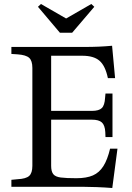

<svg xmlns="http://www.w3.org/2000/svg" viewBox="-20 -935 660 961"><path d="M542 6Q504 3 464.5 1.5Q425 0 398 0H37V-35L68 -38Q110 -40 126 -54.5Q142 -69 142 -105V-595Q142 -631 126 -645.5Q110 -660 68 -663L37 -665V-700H400Q441 -700 475 -701.5Q509 -703 541 -706L556 -544H520Q507 -606 478 -631Q449 -656 392 -656H236V-380H440Q475 -380 489.5 -394Q504 -408 506 -446L508 -467H543V-249H508L507 -274Q505 -308 490 -322Q475 -336 440 -336H236V-105Q236 -77 246.5 -63.5Q257 -50 284.5 -46.5Q312 -43 362 -43Q413 -43 445 -57Q477 -71 497.5 -103.5Q518 -136 531 -191H568ZM280 -771 170 -901 185 -915 310 -843H312L437 -915L452 -901L341 -771Z"/></svg>

Font: Hedvig Letters Serif 18pt
Style: Regular
Weight: 400
Designer: Alexander Örn & Tor Weibull
Foundry: Kanon Foundry
Version: Version 1.000